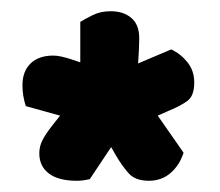

<svg xmlns="http://www.w3.org/2000/svg" viewBox="-20 -669 391 342"><path d="M307 -397Q300 -375 284 -361Q268 -347 245 -347Q221 -347 209 -360.5Q197 -374 186 -393L178 -407L140 -350Q128 -347 117 -347Q84 -347 67 -360Q50 -373 50 -396Q50 -408 55.5 -419Q61 -430 72 -444L87 -463L26 -480Q20 -498 20 -517Q20 -542 34.5 -556Q49 -570 75 -570Q82 -570 90.5 -568Q99 -566 108 -563L123 -558V-630Q131 -635 145 -642Q159 -649 177 -649Q200 -649 214 -637Q228 -625 228 -601Q228 -593 227.5 -581Q227 -569 226 -556L285 -581Q302 -573 314 -558Q326 -543 326 -522Q326 -498 313.5 -489Q301 -480 279 -471L261 -463Z"/></svg>

Font: Baloo Paaji
Style: Regular
Weight: 400
Designer: Shuchita Grover and Ek Type
Foundry: Ek Type
Version: Version 1.443;PS 1.000;hotconv 16.6.51;makeotf.lib2.5.65220;